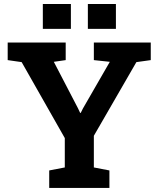

<svg xmlns="http://www.w3.org/2000/svg" viewBox="-20 -919 776 939"><path d="M220.7 0V-85.4L296.9 -100.1V-243.7L85.9 -615.2L17.6 -625V-710.9H301.3V-625L243.2 -616.7L361.3 -389.6L372.1 -366.7L375 -367.2L385.7 -388.7L517.1 -616.7L439 -625V-710.9H717.3V-625L647 -615.2L439 -254.9V-100.1L515.1 -85.4V0ZM409.7 -777.8V-899.4H546.9V-777.8ZM189.5 -777.8V-899.4H326.7V-777.8Z"/></svg>

Font: Roboto Slab LO
Style: Bold
Weight: 700
Designer: Google
Version: Version 2.000